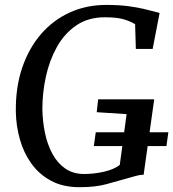

<svg xmlns="http://www.w3.org/2000/svg" viewBox="-20 -772 722 800"><path d="M311 8Q242.5 8 192.8 -18.8Q143 -45.5 110.8 -90.5Q78.5 -135.5 62.8 -191.5Q47 -247.5 46 -306Q44.5 -407 72.2 -489Q100 -571 150.8 -629.8Q201.5 -688.5 270.8 -720Q340 -751.5 422 -751.5Q475 -751.5 513 -746.5Q551 -741.5 577.5 -735.2Q604 -729 622.5 -724Q628.5 -722.5 633.8 -721Q639 -719.5 645 -718L616 -568H546L543 -671Q524 -683 495.8 -691.5Q467.5 -700 416.5 -700Q347.5 -700 298 -666.2Q248.5 -632.5 217.2 -576.5Q186 -520.5 171.2 -452.8Q156.5 -385 156.5 -317Q157.5 -266 167.5 -217.8Q177.5 -169.5 198.5 -130.8Q219.5 -92 252.2 -69.5Q285 -47 330.5 -47Q370.5 -47 412 -56.2Q453.5 -65.5 479 -84.5L507.5 -296.5L383 -304.5L389 -358H622.5L578.5 -44Q564 -44 545.8 -39Q527.5 -34 507 -28Q468.5 -17 422.8 -4.5Q377 8 311 8ZM371 -163.5 379 -221H681.5L673.5 -163.5Z"/></svg>

Font: Merriweather Light 18pt
Style: Italic
Weight: 400
Italic angle: -7.8°
Version: Version 2.101